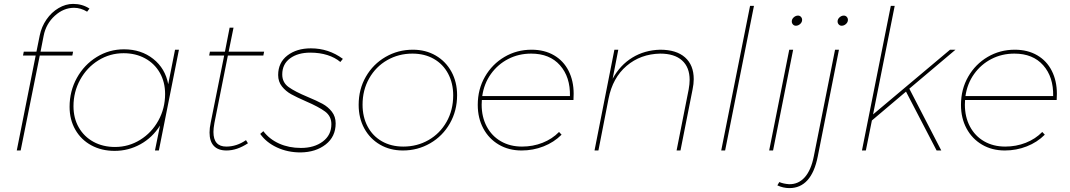

<svg xmlns="http://www.w3.org/2000/svg" viewBox="-20 -772 5489 985"><path d="M439 -728 427 -712Q394 -732 360 -732Q306 -732 261 -691Q216 -650 204 -589L188 -507H355L351 -487H184L86 0H66L163 -487H98L102 -507H167L184 -591Q193 -635 218.5 -672Q244 -709 280.5 -730.5Q317 -752 355 -752Q402 -752 439 -728Z M337 -224Q337 -305 374.5 -372.5Q412 -440 476 -479.5Q540 -519 616 -519Q704 -519 766 -470Q828 -421 843 -340L878 -517H898L795 0H775L801 -128Q762 -66 700.5 -32Q639 2 568 2Q501 2 448.5 -26.5Q396 -55 366.5 -106.5Q337 -158 337 -224ZM827 -290Q827 -351 800 -398.5Q773 -446 724.5 -472.5Q676 -499 614 -499Q544 -499 485 -462.5Q426 -426 391.5 -363.5Q357 -301 357 -227Q357 -166 384 -118.5Q411 -71 459.5 -44.5Q508 -18 570 -18Q640 -18 699 -54.5Q758 -91 792.5 -153.5Q827 -216 827 -290Z M1080 -141Q1075 -113 1075 -95Q1075 -20 1141 -20Q1194 -20 1242 -53L1252 -37Q1196 0 1142 0Q1099 0 1077 -23.5Q1055 -47 1055 -92Q1055 -115 1061 -143L1130 -487H1053L1057 -507H1134L1158 -630H1178L1153 -507H1335L1331 -487H1149Z M1315 -85 1331 -99Q1362 -58 1412 -35.5Q1462 -13 1524 -13Q1592 -13 1636 -46Q1680 -79 1680 -135Q1680 -176 1647.5 -200Q1615 -224 1550 -252Q1502 -273 1474 -288.5Q1446 -304 1426.5 -328.5Q1407 -353 1407 -387Q1407 -451 1454.5 -487.5Q1502 -524 1575 -524Q1666 -524 1739 -470L1726 -454Q1699 -477 1659.5 -489.5Q1620 -502 1572 -502Q1508 -502 1468 -472.5Q1428 -443 1428 -390Q1428 -349 1460.5 -325.5Q1493 -302 1558 -275Q1606 -255 1634.5 -239.5Q1663 -224 1682.5 -199Q1702 -174 1702 -139Q1702 -71 1651 -31Q1600 9 1522 10Q1456 10 1401 -15.5Q1346 -41 1315 -85Z M2325 -284Q2325 -204 2288 -139Q2251 -74 2187 -37Q2123 0 2047 0Q1981 0 1929.5 -30Q1878 -60 1849 -113Q1820 -166 1820 -234Q1820 -314 1857 -378.5Q1894 -443 1958 -480Q2022 -517 2098 -517Q2164 -517 2215.5 -487Q2267 -457 2296 -404Q2325 -351 2325 -284ZM1840 -235Q1840 -172 1866 -123Q1892 -74 1939.5 -47Q1987 -20 2049 -20Q2120 -20 2178.5 -53.5Q2237 -87 2271 -147Q2305 -207 2305 -283Q2305 -345 2279 -394Q2253 -443 2205.5 -470Q2158 -497 2096 -497Q2025 -497 1966.5 -463.5Q1908 -430 1874 -370Q1840 -310 1840 -235Z M2452 -259Q2451 -251 2451 -235Q2451 -172 2477 -123Q2503 -74 2550 -47Q2597 -20 2658 -20Q2714 -20 2763.5 -39.5Q2813 -59 2848 -95L2861 -81Q2822 -42 2768.5 -21Q2715 0 2656 0Q2590 0 2539 -30Q2488 -60 2459.5 -113Q2431 -166 2431 -234Q2431 -314 2468 -378.5Q2505 -443 2568 -480Q2631 -517 2707 -517Q2773 -517 2822 -488.5Q2871 -460 2897 -408.5Q2923 -357 2923 -291Q2923 -270 2922 -259ZM2454 -279H2904Q2906 -377 2853 -437Q2800 -497 2705 -497Q2641 -497 2587.5 -469.5Q2534 -442 2498.5 -392.5Q2463 -343 2454 -279Z M3539 -366Q3539 -342 3533 -313L3471 0H3451L3513 -313Q3518 -341 3518 -362Q3518 -427 3479 -462Q3440 -497 3367 -497Q3266 -495 3194.5 -434Q3123 -373 3102 -266L3050 0H3030L3132 -517H3152L3123 -368Q3161 -438 3224 -476.5Q3287 -515 3367 -517Q3450 -517 3494.5 -477.5Q3539 -438 3539 -366Z M3848 -742 3700 0H3680L3828 -742Z M4049 -517 3946 0H3926L4029 -517ZM4095 -670Q4095 -658 4085 -649Q4075 -640 4063 -640Q4054 -640 4048 -646.5Q4042 -653 4042 -662Q4042 -674 4052 -683Q4062 -692 4074 -692Q4083 -692 4089 -685.5Q4095 -679 4095 -670Z M4028 173Q4076 174 4108.5 137.5Q4141 101 4155 30L4264 -517H4284L4175 32Q4159 112 4122.5 152.5Q4086 193 4030 193Q3998 193 3968 179L3978 162Q3999 171 4028 173ZM4330 -670Q4330 -658 4320 -649Q4310 -640 4298 -640Q4289 -640 4283 -646.5Q4277 -653 4277 -662Q4277 -674 4287 -683Q4297 -692 4309 -692Q4318 -692 4324 -685.5Q4330 -679 4330 -670Z M4882 -517 4645 -317 4809 0H4785L4628 -302L4453 -154L4422 0H4402L4550 -742H4570L4459 -185L4854 -517Z M4931 -259Q4930 -251 4930 -235Q4930 -172 4956 -123Q4982 -74 5029 -47Q5076 -20 5137 -20Q5193 -20 5242.5 -39.5Q5292 -59 5327 -95L5340 -81Q5301 -42 5247.5 -21Q5194 0 5135 0Q5069 0 5018 -30Q4967 -60 4938.5 -113Q4910 -166 4910 -234Q4910 -314 4947 -378.5Q4984 -443 5047 -480Q5110 -517 5186 -517Q5252 -517 5301 -488.5Q5350 -460 5376 -408.5Q5402 -357 5402 -291Q5402 -270 5401 -259ZM4933 -279H5383Q5385 -377 5332 -437Q5279 -497 5184 -497Q5120 -497 5066.5 -469.5Q5013 -442 4977.5 -392.5Q4942 -343 4933 -279Z"/></svg>

Font: Gontserrat Thin
Style: Italic
Weight: 250
Italic angle: -11.3°
Designer: Julieta Ulanovsky
Foundry: Julieta Ulanovsky
Version: Version 6.001